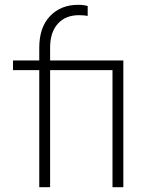

<svg xmlns="http://www.w3.org/2000/svg" viewBox="-20 -777 602 797"><path d="M143 0H188V-486H447V0H492V-526H188V-579Q188 -643 220 -678.5Q252 -714 308 -714Q328 -714 344 -711V-752Q327 -757 305 -757Q232 -757 187.5 -710Q143 -663 143 -579V-526H34V-486H143Z"/></svg>

Font: Plus Jakarta Sans ExtraLight
Style: Regular
Weight: 200
Designer: Gumpita Rahayu
Foundry: Tokotype
Version: Version 2.004; ttfautohint (v1.8.3)